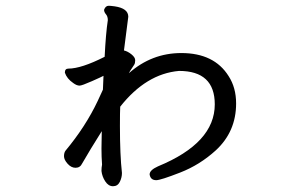

<svg xmlns="http://www.w3.org/2000/svg" viewBox="-20 -597 1040 666"><path d="M332 -4Q334 15 345 32Q356 49 372 49Q388 49 395.5 34Q403 19 403 3Q396 -60 396 -160Q396 -210 397 -227Q487 -341 601 -351Q725 -351 725 -235Q725 -101 528 -20Q499 -7 499 8Q502 28 522 28Q537 28 605 1.5Q673 -25 728 -75Q799 -140 799 -238Q799 -293 773 -333Q723 -413 609 -413Q506 -413 427 -343L432 -352Q442 -367 445.5 -372.5Q449 -378 449 -388Q449 -398 436 -408.5Q423 -419 410 -422L425 -539Q425 -568 378 -575Q363 -577 357 -577Q346 -577 341 -563Q341 -555 347.5 -547.5Q354 -540 354 -527Q347 -481 343 -400Q262 -359 217 -359Q205 -359 205 -345Q212 -324 234 -309Q246 -300 256 -300Q264 -300 299 -315.5Q334 -331 339 -334L337 -286L319 -247Q277 -158 207 -74Q202 -67 202 -55Q202 -43 214.5 -29Q227 -15 242 -15Q258 -15 265 -30Q292 -77 333 -142L332 -82Q332 -52 334 -26Q332 -16 332 -4Z"/></svg>

Font: LXGW WenKai TC
Style: Bold
Weight: 700
Designer: LXGW / Fontworks Inc.
Foundry: LXGW / Fontworks Inc.
Version: Version 1.330;April 28, 2024